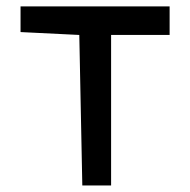

<svg xmlns="http://www.w3.org/2000/svg" viewBox="-20 -565 579 585"><path d="M221.6 -458.5 230.8 0H318.5V-458.5H496.8V-545.5H42.6V-467.3Z"/></svg>

Font: Inter 465
Style: Regular
Weight: 400
Designer: Rasmus Andersson
Foundry: rsms
Version: Version 3.019;Glyphs 3.1.2 (3151)